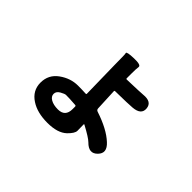

<svg xmlns="http://www.w3.org/2000/svg" viewBox="-130 -901 1259 1259"><g transform="rotate(45 500.0 -271.5)"><path d="M245 40Q180 -2 180 -76Q180 -150 240 -193Q300 -236 368 -236Q407 -236 442 -234Q447 -234 447 -239L442 -497Q441 -535 441 -573Q441 -598 438.5 -609Q436 -620 501 -622Q566 -624 563 -603.5Q560 -583 560 -537V-495Q560 -490 565 -490Q697 -494 712 -496Q787 -504 792 -448Q797 -393 723 -387Q693 -384 565 -382Q560 -382 560 -377L567 -223Q568 -210 580 -206Q702 -166 764 -108Q820 -57 776 -12Q732 33 679 -21Q657 -43 578 -85Q574 -87 574 -82Q575 -62 575 -24Q575 0 538 36Q493 79 398.5 79Q304 79 245 40ZM385 -32Q452 -32 452 -102V-125Q452 -132 445 -133L428 -134Q392 -137 356 -137Q345 -137 319 -122.5Q293 -108 293 -84.5Q293 -61 318.5 -46.5Q344 -32 385 -32Z"/></g></svg>

Font: Resource Han Rounded JP
Style: Bold
Weight: 700
Designer: Cyano Hao (round all glyphs); Ryoko NISHIZUKA 西塚涼子 (kana, bopomofo & ideographs); Paul D. Hunt (Latin, Greek & Cyrillic)
Foundry: Cyano Hao
Version: 0.990